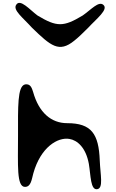

<svg xmlns="http://www.w3.org/2000/svg" viewBox="-20 -1406 816 1353"><path d="M107 -450C107 -243 96 -89 156 -89C199 -89 203 -142 215 -185C267 -370 388 -441 469 -427C525 -418 585 -366 606 -252C620 -169 617 -64 666 -73C710 -81 687 -174 683 -275C676 -463 624 -538 454 -538C341 -538 254 -612 213 -759C206 -777 199 -819 156 -811C102 -798 107 -651 107 -450ZM206 -1210C338 -1082 396 -1032 503 -1119C531 -1141 562 -1171 601 -1210C660 -1274 747 -1340 708 -1372C675 -1400 623 -1339 563 -1297C427 -1215 380 -1215 244 -1297C190 -1337 122 -1418 94 -1372C69 -1335 142 -1281 206 -1210Z"/></svg>

Font: Venom Sans
Style: Bd
Weight: 700
Version: Version 1.001